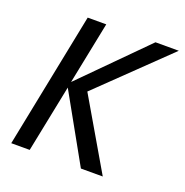

<svg xmlns="http://www.w3.org/2000/svg" viewBox="-117 -744 817 850"><g transform="rotate(20 291.5 -319.0)"><path d="M457 0H354L176.8 -316.9L112.8 0H25.9L153.8 -638.2H241.2L182.1 -345.2L473.1 -638.2H583L264.2 -330.1Z"/></g></svg>

Font: Code New Roman
Style: Italic
Weight: 400
Italic angle: -11°
Monospace: yes
Designer: Sam Radian
Foundry: Code New Roman
Version: Version 1.508 October 19, 2014